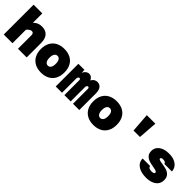

<svg xmlns="http://www.w3.org/2000/svg" viewBox="265 -2067 3371 3371"><g transform="rotate(45 1950.0 -381.5)"><path d="M349 -392Q327 -392 306 -378.5Q285 -365 258 -336V0H42V-741H258V-508Q293 -543 332 -559Q371 -575 416 -575Q512 -575 561.5 -519Q611 -463 611 -361V0H395V-334Q395 -361 384 -376.5Q373 -392 349 -392Z M682 -281Q682 -372 717.5 -438.5Q753 -505 819 -540Q885 -575 975 -575Q1065 -575 1131 -540Q1197 -505 1232 -438.5Q1267 -372 1267 -281Q1267 -191 1232 -125Q1197 -59 1131 -23.5Q1065 12 975 12Q885 12 819 -23.5Q753 -59 717.5 -125Q682 -191 682 -281ZM975 -160Q1011 -160 1031.5 -191.5Q1052 -223 1052 -281Q1052 -341 1031.5 -372Q1011 -403 975 -403Q939 -403 918 -372Q897 -341 897 -281Q897 -223 918 -191.5Q939 -160 975 -160Z M1736 -402Q1725 -402 1717.5 -394Q1710 -386 1703 -367V0H1547V-366Q1547 -384 1540 -393Q1533 -402 1522 -402Q1510 -402 1502 -392.5Q1494 -383 1488 -361V0H1332V-563H1482L1486 -493Q1502 -532 1530.5 -553.5Q1559 -575 1592 -575Q1624 -575 1648 -556.5Q1672 -538 1687 -504Q1703 -538 1731.5 -556.5Q1760 -575 1797 -575Q1852 -575 1884.5 -533.5Q1917 -492 1917 -414V0H1761V-366Q1761 -384 1754.5 -393Q1748 -402 1736 -402Z M1982 -281Q1982 -372 2017.5 -438.5Q2053 -505 2119 -540Q2185 -575 2275 -575Q2365 -575 2431 -540Q2497 -505 2532 -438.5Q2567 -372 2567 -281Q2567 -191 2532 -125Q2497 -59 2431 -23.5Q2365 12 2275 12Q2185 12 2119 -23.5Q2053 -59 2017.5 -125Q1982 -191 1982 -281ZM2275 -160Q2311 -160 2331.5 -191.5Q2352 -223 2352 -281Q2352 -341 2331.5 -372Q2311 -403 2275 -403Q2239 -403 2218 -372Q2197 -341 2197 -281Q2197 -223 2218 -191.5Q2239 -160 2275 -160Z M2819 -775H3031L3005 -419H2845Z M3305 -185H3493Q3493 -159 3515 -146.5Q3537 -134 3577 -134Q3605 -134 3622.5 -142.5Q3640 -151 3640 -166Q3640 -179 3627.5 -187.5Q3615 -196 3595.5 -201Q3576 -206 3540 -212Q3474 -223 3429 -238Q3384 -253 3351 -288.5Q3318 -324 3318 -387Q3318 -443 3349.5 -485.5Q3381 -528 3439 -551.5Q3497 -575 3575 -575Q3651 -575 3707 -552Q3763 -529 3795 -486.5Q3827 -444 3830 -387H3642Q3637 -429 3572 -429Q3547 -429 3533.5 -421.5Q3520 -414 3520 -401Q3520 -390 3531.5 -383Q3543 -376 3560.5 -372Q3578 -368 3612 -363Q3681 -353 3727 -339Q3773 -325 3807.5 -288Q3842 -251 3842 -183Q3842 -123 3810.5 -79Q3779 -35 3720.5 -11.5Q3662 12 3583 12Q3500 12 3437 -11.5Q3374 -35 3339.5 -79.5Q3305 -124 3305 -185Z"/></g></svg>

Font: Azeret Mono Black
Style: Regular
Weight: 900
Designer: Martin Vácha
Foundry: Displaay
Version: Version 1.000; Glyphs 3.0.3, build 3074